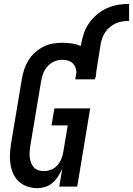

<svg xmlns="http://www.w3.org/2000/svg" viewBox="-20 -964 687 992"><path d="M172 8Q146 8 121 -0.5Q96 -9 77.5 -26Q59 -43 48.5 -66.5Q38 -90 34 -115.5Q30 -141 31.5 -168Q33 -195 37 -222L93 -556Q97 -581 105 -605Q113 -629 126.5 -651.5Q140 -674 160 -692Q180 -710 203 -722Q226 -734 251 -738.5Q276 -743 301 -743Q326 -743 351 -739.5Q376 -736 397 -726L399 -735Q404 -764 413.5 -792Q423 -820 440.5 -845Q458 -870 482 -890Q506 -910 533.5 -922Q561 -934 589.5 -939Q618 -944 647 -944V-856Q630 -856 613 -853.5Q596 -851 580 -844Q564 -837 549.5 -825.5Q535 -814 525 -799.5Q515 -785 509 -768.5Q503 -752 500 -735L478 -597Q477 -590 476.5 -583.5Q476 -577 475 -570Q475 -568 474.5 -566.5Q474 -565 474 -563H472L470 -554H369L375 -592Q374 -606 368.5 -618.5Q363 -631 353 -639.5Q343 -648 329 -651.5Q315 -655 301 -655Q280 -655 259.5 -646Q239 -637 224.5 -620Q210 -603 202.5 -583Q195 -563 192 -542L136 -207Q134 -193 133 -178Q132 -163 134 -149Q136 -135 141 -122Q146 -109 155 -99Q164 -89 177.5 -84.5Q191 -80 206 -80Q225 -80 243.5 -87Q262 -94 275.5 -109Q289 -124 296.5 -142Q304 -160 307 -179L330 -316H246L261 -404H446L379 0H286L302 -93Q293 -73 281 -54Q269 -35 252 -20Q235 -5 214 1.5Q193 8 172 8Z"/></svg>

Font: Iosevka Slab Semibold
Style: Italic
Weight: 600
Italic angle: -9°
Monospace: yes
Designer: Belleve Invis
Foundry: Belleve Invis
Version: Version 11.1.1; ttfautohint (v1.8.3)